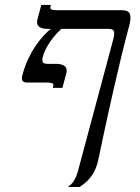

<svg xmlns="http://www.w3.org/2000/svg" viewBox="-20 -560 568 779"><path d="M473.1 -518.6Q493.2 -518.6 501.2 -511.5Q509.3 -504.4 509.3 -488.8Q509.3 -480.5 507.3 -469.7Q505.4 -459 501.5 -445.3Q485.8 -386.7 471.2 -326.2Q456.5 -265.6 443.4 -208Q430.2 -150.4 418.7 -98.1Q407.2 -45.9 398.4 -4.4Q389.6 37.1 383.8 65.2Q377.9 93.3 375.5 102.5Q370.1 121.6 361.8 136.7Q353.5 151.9 343.8 163.6Q334 175.3 323.2 183.8Q312.5 192.4 302.7 198.7H255.4Q261.2 194.8 266.8 189.5Q272.5 184.1 277.8 176.5Q283.2 168.9 287.8 158.4Q292.5 147.9 296.4 133.8L438.5 -396.5Q440.9 -405.3 442.1 -411.9Q443.4 -418.5 443.4 -423.8Q443.4 -435.1 437.5 -439Q431.6 -442.9 420.4 -442.9H229Q211.4 -427.2 197.3 -409.4Q183.1 -391.6 173.1 -374.3Q163.1 -356.9 157.5 -341.8Q151.9 -326.7 151.9 -316.4Q151.9 -308.1 157 -304.4Q162.1 -300.8 174.3 -300.8H210Q227.5 -300.8 239 -294.2Q250.5 -287.6 250.5 -273.4Q250.5 -268.6 249 -262.7L233.4 -203.6H194.3L196.3 -211.9Q196.8 -212.9 196.8 -215.3Q196.8 -220.2 190.4 -222.7Q184.1 -225.1 166 -225.1H88.4Q81.1 -225.1 75 -228.5Q68.8 -231.9 68.8 -242.7Q68.8 -248 71.3 -256.8Q80.6 -292 95 -322Q109.4 -352.1 125.5 -375.5Q141.6 -398.9 157.7 -416Q173.8 -433.1 186.5 -442.9H170.9Q153.3 -442.9 141.8 -449.5Q130.4 -456.1 130.4 -470.2Q130.4 -475.1 131.8 -481L147.5 -540H186.5L184.6 -531.7Q184.1 -530.3 184.1 -527.8Q184.1 -523.4 190.2 -521Q196.3 -518.6 214.4 -518.6Z"/></svg>

Font: Arian Grqi
Style: Italic
Weight: 400
Italic angle: -15°
Designer: Ruben Hakobyan (Tarumian)
Foundry: Ruben Hakobyan (Tarumian)
Version: Version 1.002